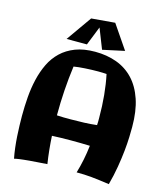

<svg xmlns="http://www.w3.org/2000/svg" viewBox="-137 -1040 1026 1176"><g transform="rotate(15 376.5 -452.5)"><path d="M664.1 29.8Q627.9 24.9 600.8 21.2Q573.7 17.6 550 15.4Q526.4 13.2 503.9 12.2Q481.4 11.2 455.1 11.2Q467.8 -31.2 476.8 -75.7Q485.8 -120.1 491.2 -167Q461.9 -168 431.2 -168.5Q400.4 -168.9 370.1 -168.9Q308.1 -168.9 251 -166Q253.4 -122.1 257.8 -78.4Q262.2 -34.7 269 8.8Q234.4 11.2 207 13.2Q179.7 15.1 158.7 16.8Q137.7 18.6 122.6 20.3Q107.4 22 96.7 23.4Q71.8 26.9 63 29.8Q56.6 -2 52.5 -37.1Q48.3 -72.3 46.1 -107.2Q43.9 -142.1 43 -175.3Q42 -208.5 42 -236.8Q42 -295.9 46.6 -355.5Q51.3 -415 64.2 -470.2Q77.1 -525.4 100.1 -573Q123 -620.6 160.2 -656Q197.3 -691.4 250 -711.7Q302.7 -731.9 375 -731.9Q449.2 -731.9 511.2 -709.2Q573.2 -686.5 617.9 -639.2Q662.6 -591.8 687.3 -518.8Q711.9 -445.8 711.9 -345.2Q711.9 -319.3 710.7 -280.8Q709.5 -242.2 704.6 -193.8Q699.7 -145.5 690.2 -88.6Q680.7 -31.7 664.1 29.8ZM335.9 -293Q378.4 -293 420.7 -294.7Q462.9 -296.4 501 -300.8Q502 -312 502 -323.5Q502 -335 502 -347.2Q502 -421.4 495.4 -490.2Q488.8 -559.1 476.1 -618.2Q464.8 -619.1 451.4 -619.6Q438 -620.1 422.9 -620.1Q402.8 -620.1 381.6 -619.4Q360.4 -618.7 340.1 -617.4Q319.8 -616.2 301.3 -614.3Q282.7 -612.3 269 -609.9Q258.3 -532.2 253.2 -453.9Q248 -375.5 248 -294.9Q269 -293.5 291.3 -293.2Q313.5 -293 335.9 -293ZM549.3 -784.2 411.1 -754.4 360.8 -882.3 313 -762.2H184.1L296.9 -922.4L446.3 -935.1Z"/></g></svg>

Font: Galindo
Style: Regular
Weight: 400
Version: Version 1.000